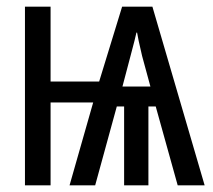

<svg xmlns="http://www.w3.org/2000/svg" viewBox="-20 -557 640 577"><path d="M55 -537H132V-312H278L347 -537H438L595 0H514L448 -237H426V0H353V-237H331L266 0H189L260 -249H132V0H55ZM432 -297 407 -389Q394 -444 392 -459H390Q387 -444 372 -388L348 -297Z"/></svg>

Font: Noto Sans Mono UI
Style: Regular
Weight: 400
Monospace: yes
Designer: Monotype Design team
Foundry: Monotype Imaging Inc.
Version: Version 1.000